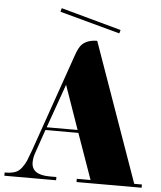

<svg xmlns="http://www.w3.org/2000/svg" viewBox="-104 -906 794 946"><g transform="rotate(5 292.5 -432.5)"><path d="M247 -629Q261 -671 278 -687Q305 -711 351 -711L594 -25H632V-9H310V-25H378L298 -251H135L96 -138Q86 -111 86 -87Q86 -25 176 -25H209V-9H-47V-25Q-17 -25 3 -31.5Q23 -38 37 -57Q51 -76 58 -92.5Q65 -109 78 -145ZM217 -482 140 -265H293ZM158 -838 163 -856 461 -774 456 -757Z"/></g></svg>

Font: Elsie Swash Caps Black
Style: Regular
Weight: 900
Designer: Alejandro Inler
Foundry: Alejandro Inler
Version: 1.001